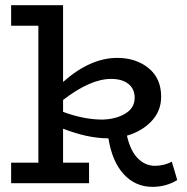

<svg xmlns="http://www.w3.org/2000/svg" viewBox="-20 -706 720 740"><path d="M642.1 -83 663.1 -12.2Q620.6 14.2 567.9 14.2Q501.5 14.2 456.8 -34.7Q412.1 -83.5 397.9 -172.9H396Q318.8 -172.9 223.1 -210V-79.1H323.2V0H22.9V-79.1H127.9V-606.9H22.9V-686H223.1V-390.1Q327.6 -482.9 432.1 -482.9Q504.4 -482.9 553 -443.1Q601.6 -403.3 601.1 -332Q600.6 -277.3 563.5 -238.5Q526.4 -199.7 469.2 -183.1Q482.4 -125.5 510.3 -96.7Q538.1 -67.9 575.2 -66.9Q613.3 -66.9 642.1 -83ZM223.1 -274.9Q303.2 -245.1 375 -245.1Q427.2 -246.6 463.1 -268.3Q499 -290 499 -329.1Q499 -363.3 474.9 -382.6Q450.7 -401.9 408.2 -401.9Q328.6 -401.9 223.1 -320.8Z"/></svg>

Font: BioRhyme
Style: Regular
Weight: 400
Designer: Aoife Mooney
Foundry: Aoife Mooney Type
Version: Version 1.500;PS 001.500;hotconv 1.0.88;makeotf.lib2.5.64775